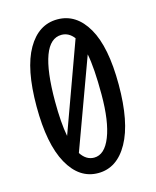

<svg xmlns="http://www.w3.org/2000/svg" viewBox="-111 -804 723 891"><g transform="rotate(-15 250.0 -358.0)"><path d="M106 -84Q52.7 -179.7 52.7 -360.8Q52.7 -542 106 -634.3Q159.2 -726.6 250 -726.6Q340.8 -726.6 394 -634.3Q447.3 -542 447.3 -360.8Q447.3 -179.7 394 -84Q340.8 11.7 250 11.7Q159.2 11.7 106 -84ZM141.6 -361.3Q141.6 -258.8 154.3 -192.4L309.6 -620.1Q285.2 -652.3 250 -652.3Q141.6 -652.3 141.6 -361.3ZM186.5 -101.6Q211.9 -62.5 250 -62.5Q300.8 -62.5 329.6 -135.3Q358.4 -208 358.4 -336.9Q358.4 -465.8 344.7 -533.2Z"/></g></svg>

Font: GenEi Gothic M Regular
Style: Regular
Weight: 400
Designer: o_tamon (Modified); [Source Han Sans]
Ryoko NISHIZUKA  (kana & ideographs); Paul D. Hunt (Latin, Greek & Cyrillic); Wenl
Version: Version 1.1a;Original Version 1.004